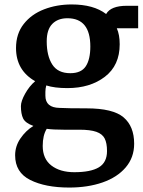

<svg xmlns="http://www.w3.org/2000/svg" viewBox="-20 -584 645 863"><path d="M457 -521Q478 -558 550 -558H601V-457H505Q518 -428 518 -385Q518 -290 451.5 -239Q385 -188 283 -188Q225 -188 188 -200Q184 -186 184 -171Q184 -156 184 -154Q184 -100 248 -99Q284 -97 369 -97Q488 -97 535.5 -56.5Q583 -16 583 62Q583 124 545 168.5Q507 213 441 236Q375 259 291 259Q184 259 116 225Q48 191 48 114Q48 73 72 38Q96 3 130 -18Q94 -31 84 -51.5Q74 -72 74 -107Q74 -129 93 -163Q112 -197 138 -219Q52 -268 52 -368Q52 -432 86.5 -476Q121 -520 178 -542Q235 -564 302 -564Q401 -564 457 -521ZM190 -398Q190 -333 215 -294Q240 -255 296 -255Q345 -255 365.5 -286Q386 -317 386 -375Q386 -502 283 -502Q240 -502 215 -476.5Q190 -451 190 -398ZM172 72Q172 130 211 160Q250 190 314 190Q388 190 424.5 168Q461 146 461 95Q461 59 450.5 38.5Q440 18 413 8.5Q386 -1 337 -1H267Q218 -1 190 -5Q172 24 172 72Z"/></svg>

Font: Martel ExtraBold
Style: Regular
Weight: 800
Designer: Dan Reynolds
Foundry: Dan Reynolds
Version: Version 1.001; ttfautohint (v1.1) -l 5 -r 5 -G 72 -x 0 -D la